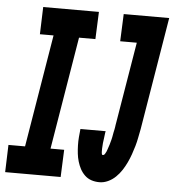

<svg xmlns="http://www.w3.org/2000/svg" viewBox="-79 -784 763 841"><g transform="rotate(5 302.5 -363.5)"><path d="M-26 0 -22 -120H51L133 -615H73L77 -735H322L317 -615H245L163 -120H223L218 0ZM389 8Q370 8 353.5 2.5Q337 -3 324.5 -15Q312 -27 304 -42Q296 -57 291 -74Q286 -91 284 -108.5Q282 -126 281.5 -144.5Q281 -163 282.5 -181Q284 -199 286 -217H397Q396 -214 395.5 -210Q395 -206 394.5 -202Q394 -198 393.5 -194Q393 -190 392.5 -186Q392 -182 391.5 -178.5Q391 -175 390.5 -171Q390 -167 389.5 -163Q389 -159 389 -155Q389 -151 388.5 -147.5Q388 -144 388 -140Q388 -136 388 -132Q388 -128 388 -124.5Q388 -121 389 -116.5Q390 -112 393 -112Q399 -112 402.5 -117.5Q406 -123 408.5 -128.5Q411 -134 412.5 -139.5Q414 -145 416 -150Q418 -155 419.5 -160.5Q421 -166 422.5 -171.5Q424 -177 425.5 -182.5Q427 -188 428 -193.5Q429 -199 430 -204.5Q431 -210 432 -215.5Q433 -221 434.5 -226.5Q436 -232 436.5 -237.5Q437 -243 438 -248.5Q439 -254 440 -260L499 -615H426L431 -735H631L549 -240Q545 -221 541.5 -202Q538 -183 532.5 -164Q527 -145 520.5 -126.5Q514 -108 505.5 -90Q497 -72 486 -55Q475 -38 460 -23.5Q445 -9 426.5 -0.5Q408 8 389 8Z"/></g></svg>

Font: Iosevka Curly Heavy Extended
Style: Italic
Weight: 900
Width: 7
Italic angle: -9°
Monospace: yes
Designer: Belleve Invis
Foundry: Belleve Invis
Version: Version 11.1.0; ttfautohint (v1.8.3)